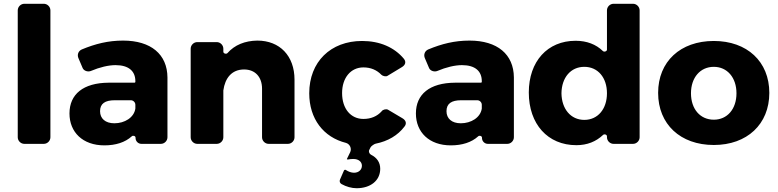

<svg xmlns="http://www.w3.org/2000/svg" viewBox="-20 -762 4119 1017"><path d="M247 -35V-707C247 -726 231 -742 212 -742H109C90 -742 74 -726 74 -707V-35C74 -16 90 0 109 0H212C231 0 247 -16 247 -35Z M632 -547C553 -547 485 -530 413 -500C395 -492 388 -473 395 -455L418 -401C425 -386 446 -380 461 -386C508 -406 555 -417 592 -417C662 -417 697 -385 697 -332V-328C697 -326 695 -324 693 -324H555C421 -323 348 -263 348 -161C348 -62 418 8 533 8C593 8 643 -8 678 -40C684 -46 698 -42 698 -33V-31C698 -14 712 0 729 0H832C851 0 867 -16 867 -35V-352C866 -474 780 -547 632 -547ZM586 -109C538 -109 510 -134 510 -173C510 -213 536 -231 588 -231H673C686 -231 697 -220 697 -207V-187C690 -139 640 -109 586 -109Z M1273 -394C1331 -394 1368 -355 1368 -292V-35C1368 -16 1384 0 1403 0H1505C1524 0 1540 -16 1540 -35V-340C1540 -466 1462 -547 1343 -547C1277 -546 1223 -524 1185 -481C1179 -474 1163 -478 1163 -488V-504C1163 -523 1147 -539 1128 -539H1025C1006 -539 990 -523 990 -504V-35C990 -16 1006 0 1025 0H1128C1147 0 1163 -16 1163 -35V-283C1172 -348 1207 -394 1273 -394Z M2002 -173C1978 -146 1945 -132 1905 -132C1838 -132 1792 -186 1792 -269C1792 -350 1838 -405 1905 -405C1944 -405 1976 -391 2000 -366C2007 -359 2024 -355 2032 -360L2108 -406C2127 -417 2133 -434 2119 -451C2069 -511 1992 -545 1898 -545C1731 -545 1618 -434 1618 -268C1618 -133 1693 -35 1813 -5C1833 1 1844 24 1835 44L1818 79C1816 81 1819 83 1822 83C1832 81 1843 80 1851 80C1881 80 1897 96 1897 116C1897 136 1881 153 1855 153C1841 153 1825 147 1813 139C1810 136 1804 137 1802 141L1781 189C1777 198 1780 208 1789 213C1814 227 1843 235 1869 235C1942 235 1994 195 1994 132C1994 98 1976 73 1946 58C1937 54 1931 41 1936 32L1943 18C1946 12 1963 0 1970 -1C2035 -14 2087 -45 2122 -91C2136 -108 2130 -125 2111 -136L2035 -181C2026 -186 2008 -182 2002 -173Z M2467 -547C2388 -547 2320 -530 2248 -500C2230 -492 2223 -473 2230 -455L2253 -401C2260 -386 2281 -380 2296 -386C2343 -406 2390 -417 2427 -417C2497 -417 2532 -385 2532 -332V-328C2532 -326 2530 -324 2528 -324H2390C2256 -323 2183 -263 2183 -161C2183 -62 2253 8 2368 8C2428 8 2478 -8 2513 -40C2519 -46 2533 -42 2533 -33V-31C2533 -14 2547 0 2564 0H2667C2686 0 2702 -16 2702 -35V-352C2701 -474 2615 -547 2467 -547ZM2421 -109C2373 -109 2345 -134 2345 -173C2345 -213 2371 -231 2423 -231H2508C2521 -231 2532 -220 2532 -207V-187C2525 -139 2475 -109 2421 -109Z M3333 -742H3230C3211 -742 3195 -726 3195 -707V-499C3195 -490 3180 -485 3173 -492C3137 -527 3088 -546 3029 -546C2880 -546 2781 -437 2781 -272C2781 -105 2881 7 3033 7C3090 7 3137 -12 3174 -47C3181 -54 3195 -49 3195 -40V-35C3195 -16 3211 0 3230 0H3333C3352 0 3368 -16 3368 -35V-707C3368 -726 3352 -742 3333 -742ZM3075 -127C3003 -127 2955 -185 2954 -268C2955 -351 3003 -408 3075 -408C3147 -408 3195 -351 3195 -268C3195 -185 3147 -127 3075 -127Z M3761 -545C3584 -545 3466 -436 3466 -270C3466 -104 3584 6 3761 6C3937 6 4055 -104 4055 -270C4055 -436 3937 -545 3761 -545ZM3761 -408C3832 -408 3881 -351 3881 -268C3881 -184 3832 -128 3761 -128C3689 -128 3640 -184 3640 -268C3640 -351 3689 -408 3761 -408Z"/></svg>

Font: Trueno
Style: RoundBd
Weight: 700
Designer: Julieta Ulanovsky, Jasper
Foundry: Julieta Ulanovsky, Cannot Into Space Fonts
Version: Version 3.001